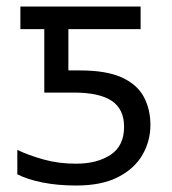

<svg xmlns="http://www.w3.org/2000/svg" viewBox="-20 -555 522 584"><path d="M211.9 9.3Q155.3 9.3 108.9 0Q62.5 -9.3 32.7 -24.9V-99.1Q65.9 -83 111.8 -70.1Q157.7 -57.1 211.4 -57.1Q275.4 -57.1 316.4 -84.2Q357.4 -111.3 357.4 -169.4Q357.4 -223.1 319.8 -248.3Q282.2 -273.4 205.1 -273.4H114.7V-466.3H42V-535.2H407.7V-466.3H188V-340.8H222.7Q303.2 -340.8 350.1 -319.6Q397 -298.3 417.2 -260.7Q437.5 -223.1 437.5 -174.8Q437.5 -126.5 413.6 -84.5Q389.6 -42.5 339.6 -16.6Q289.6 9.3 211.9 9.3Z"/></svg>

Font: Open Sans
Style: Regular
Weight: 400
Designer: Monotype Design Team
Foundry: Monotype Imaging Inc.
Version: Version 3.000; ttfautohint (v1.8.4)